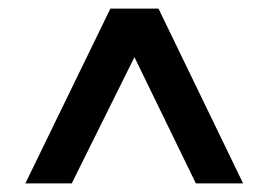

<svg xmlns="http://www.w3.org/2000/svg" viewBox="-20 -730 625 447"><path d="M39 -303 237 -710H349L546 -303H436L293 -597L147 -303Z"/></svg>

Font: Oxford Sans
Style: Bold
Weight: 700
Designer: Matt McInerney, Pablo Impallari, Rodrigo Fuenzalida
Foundry: Matt McInerney, Pablo Impallari, Rodrigo Fuenzalida
Version: Version 3.000g; ttfautohint (v1.5) -l 8 -r 28 -G 28 -x 14 -D